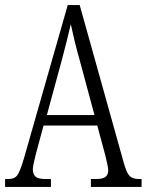

<svg xmlns="http://www.w3.org/2000/svg" viewBox="-20 -734 576 754"><path d="M0 0V-31H14Q37 -31 48 -46Q59 -61 74 -112L246 -714H293L466 -95Q477 -55 489 -43Q501 -31 525 -31H536V0H337V-31H356Q384 -31 394.5 -39.5Q405 -48 405 -65Q405 -74 401 -91.5Q397 -109 393 -126L362 -241H151L120 -126Q109 -83 109 -68Q109 -51 119 -41Q129 -31 159 -31H180V0ZM223 -499 164 -282H351L294 -494Q282 -536 273.5 -571Q265 -606 258 -639Q243 -574 223 -499Z"/></svg>

Font: Noto Serif ExtraCondensed Light
Style: Regular
Weight: 300
Width: 2
Designer: Monotype Design Team
Foundry: Monotype Imaging Inc.
Version: Version 2.014; ttfautohint (v1.8.4.7-5d5b)